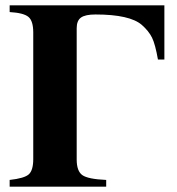

<svg xmlns="http://www.w3.org/2000/svg" viewBox="-20 -696 660 716"><path d="M593 -676V-474H569Q559 -531 547 -555.5Q535 -580 509 -603Q464 -642 336 -642Q298 -642 282 -630.5Q266 -619 266 -591V-101Q266 -58 287 -43Q308 -28 376 -25V0H16V-25Q71 -31 87.5 -46Q104 -61 104 -103V-575Q104 -618 86 -633Q68 -648 16 -651V-676Z"/></svg>

Font: STIX
Style: Bold
Weight: 700
Designer: MicroPress Inc., with final additions and corrections provided by Coen Hoffman, Elsevier (retired)
Version: Version 1.1.1